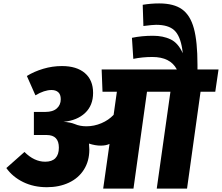

<svg xmlns="http://www.w3.org/2000/svg" viewBox="-20 -1102 1297 1122"><path d="M1238 -566H1152L1073 0H896L976 -566H839L760 0H583L620 -261Q599 -251 569 -251Q536 -251 500 -263Q502 -241 502 -228Q502 -161 470.5 -111Q439 -61 382.5 -34.5Q326 -8 254 -8Q177 -8 115.5 -38Q54 -68 17 -120L123 -214Q180 -157 244 -157Q284 -157 304 -178Q324 -199 324 -239Q324 -313 253 -313H178V-448H246Q289 -448 312 -468.5Q335 -489 335 -522Q335 -550 320.5 -563Q306 -576 281 -576Q239 -576 187 -545L137 -658Q179 -684 232.5 -700Q286 -716 342 -716Q428 -716 476 -675Q524 -634 524 -559Q524 -486 477.5 -442Q431 -398 351 -390Q390 -388 417 -377Q447 -364 485 -364Q530 -364 572.5 -382Q615 -400 644 -431L663 -566H579L574 -696H1013V-697Q975 -769 870 -769Q812 -769 759 -758L751 -881Q808 -893 874 -893Q933 -893 977 -872Q1021 -851 1048 -791L1045 -815Q1033 -893 998.5 -925Q964 -957 892 -957Q872 -957 818 -950L814 -1074Q862 -1082 910 -1082Q996 -1082 1044 -1047.5Q1092 -1013 1113 -936Q1134 -859 1134 -724V-696H1257Z"/></svg>

Font: FiraGO Heavy
Style: Italic
Weight: 900
Italic angle: -8°
Designer: bBox Type GmbH
Foundry: bBox Type GmbH
Version: Version 1.001